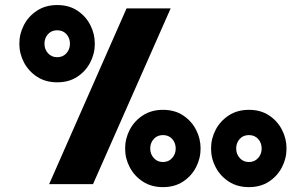

<svg xmlns="http://www.w3.org/2000/svg" viewBox="-20 -748 1243 780"><path d="M1043 -144.5Q1043 -122.1 1028.6 -106Q1014.2 -89.8 991.2 -89.8Q968.3 -89.8 953.9 -106Q939.5 -122.1 939.5 -144.5Q939.5 -167.5 953.6 -183.3Q967.8 -199.2 991.2 -199.2Q1014.6 -199.2 1028.8 -183.3Q1043 -167.5 1043 -144.5ZM1144 -144.5Q1144 -185.1 1125.5 -220.9Q1106.9 -256.8 1072.8 -279.3Q1038.6 -301.8 991.2 -301.8Q944.3 -301.8 909.7 -279.3Q875 -256.8 856.2 -220.9Q837.4 -185.1 837.4 -144.5Q837.4 -104 856.4 -68.1Q875.5 -32.2 909.9 -10Q944.3 12.2 991.2 12.2Q1038.1 12.2 1072.3 -10Q1106.4 -32.2 1125.2 -68.1Q1144 -104 1144 -144.5ZM693.8 -144.5Q693.8 -122.1 679.4 -106Q665 -89.8 642.1 -89.8Q619.1 -89.8 604.7 -106Q590.3 -122.1 590.3 -144.5Q590.3 -167.5 604.5 -183.3Q618.7 -199.2 642.1 -199.2Q665.5 -199.2 679.7 -183.3Q693.8 -167.5 693.8 -144.5ZM794.9 -144.5Q794.9 -185.1 776.4 -220.9Q757.8 -256.8 723.6 -279.3Q689.5 -301.8 642.1 -301.8Q595.2 -301.8 560.5 -279.3Q525.9 -256.8 507.1 -220.9Q488.3 -185.1 488.3 -144.5Q488.3 -104 507.3 -68.1Q526.4 -32.2 560.8 -10Q595.2 12.2 642.1 12.2Q689 12.2 723.1 -10Q757.3 -32.2 776.1 -68.1Q794.9 -104 794.9 -144.5ZM264.2 -570.3Q264.2 -547.9 249.8 -531.7Q235.4 -515.6 212.4 -515.6Q189.5 -515.6 175 -531.7Q160.6 -547.9 160.6 -570.3Q160.6 -593.3 174.8 -609.1Q189 -625 212.4 -625Q235.8 -625 250 -609.1Q264.2 -593.3 264.2 -570.3ZM365.2 -570.3Q365.2 -610.8 346.7 -646.7Q328.1 -682.6 293.9 -705.1Q259.8 -727.5 212.4 -727.5Q165.5 -727.5 130.9 -705.1Q96.2 -682.6 77.4 -646.7Q58.6 -610.8 58.6 -570.3Q58.6 -529.8 77.6 -493.9Q96.7 -458 131.1 -435.8Q165.5 -413.6 212.4 -413.6Q259.3 -413.6 293.5 -435.8Q327.6 -458 346.4 -493.9Q365.2 -529.8 365.2 -570.3ZM494.1 -713.9 179.7 0H357.9L673.3 -713.9Z"/></svg>

Font: Estedad-FD-VF Thin
Style: Regular
Weight: 100
Designer: Amin Abedi
Version: Version 5.0